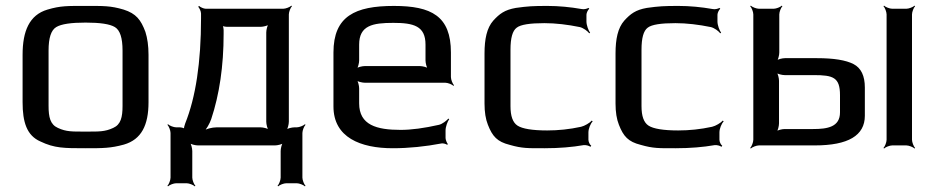

<svg xmlns="http://www.w3.org/2000/svg" viewBox="-20 -515 3329 680"><path d="M506 -321C506 -353 502 -380 495 -402C479 -445 462 -467 418 -481C371 -495 346 -494 283 -494C220 -494 195 -495 148 -481C84 -462 60 -405 60 -321V-153C60 -82 75 -35 123 -14C173 10 207 10 283 10C344 10 372 10 419 -3C481 -21 506 -72 506 -153V-321ZM414 -140C414 -100 408 -74 381 -62C351 -48 330 -49 283 -49C236 -49 215 -48 185 -62C158 -74 152 -100 152 -140V-336C152 -381 161 -408 179 -419C197 -430 232 -435 283 -435C334 -435 369 -430 387 -419C405 -408 414 -381 414 -336V-140Z M903 -64H747C731 -64 708 -58 699 -51L701 -48C710 -55 723 -78 728 -93C757 -180 772 -281 772 -395V-408C772 -413 770 -425 767 -428L764 -425C767 -422 779 -420 785 -420H903C912 -420 929 -424 934 -429L932 -431C927 -426 923 -409 923 -400V-84C923 -75 927 -58 932 -53L934 -55C929 -60 912 -64 903 -64ZM692 -450C692 -294 673 -170 636 -78C634 -73 630 -60 632 -56L636 -58C634 -61 622 -64 617 -64H604C595 -64 580 -70 575 -75L573 -73C578 -68 584 -53 584 -44V114C584 123 578 138 573 143L575 145C580 140 595 134 604 134H641C650 134 665 140 670 145L672 143C667 138 661 123 661 114V20C661 11 657 -6 652 -11L650 -9C655 -4 672 0 681 0H954C963 0 980 -4 985 -9L983 -11C978 -6 974 11 974 20V114C974 123 968 138 963 143L965 145C970 140 985 134 994 134H1031C1040 134 1055 140 1060 145L1062 143C1057 138 1051 123 1051 114V-44C1051 -53 1057 -68 1062 -73L1060 -75C1055 -70 1040 -64 1031 -64H1023C1014 -64 997 -60 992 -55L994 -53C999 -58 1003 -75 1003 -84V-464C1003 -473 1009 -488 1014 -493L1012 -495C1007 -490 992 -484 983 -484H709C701 -484 689 -490 685 -494L682 -491C686 -487 692 -475 692 -467V-450Z M1375 -494C1238 -494 1161 -458 1161 -329V-138C1161 -28 1257 10 1371 10C1428 10 1486 4 1544 -7C1550 -8 1560 -5 1564 -2L1566 -5C1563 -8 1558 -20 1558 -26V-53C1558 -66 1565 -85 1571 -93L1568 -95C1562 -88 1547 -76 1535 -73C1482 -61 1437 -55 1399 -55C1314 -55 1252 -72 1252 -149V-202C1252 -211 1248 -228 1243 -233L1241 -231C1246 -226 1263 -222 1272 -222H1557C1566 -222 1581 -216 1586 -211L1588 -213C1583 -218 1577 -233 1577 -242V-329C1577 -458 1508 -494 1375 -494ZM1373 -434C1445 -434 1487 -423 1487 -357V-301C1487 -292 1491 -275 1496 -270L1498 -272C1493 -277 1476 -281 1467 -281H1272C1263 -281 1246 -277 1241 -272L1243 -270C1248 -275 1252 -292 1252 -301V-357C1252 -425 1300 -434 1373 -434Z M2064 -20V-46C2064 -60 2072 -78 2079 -85L2076 -88C2069 -80 2051 -69 2038 -66C1997 -57 1957 -53 1918 -53C1865 -53 1830 -59 1813 -70C1796 -81 1788 -104 1788 -139V-339C1788 -380 1795 -406 1810 -417C1824 -428 1857 -433 1908 -433C1948 -433 1990 -428 2034 -419C2046 -416 2061 -405 2067 -397L2070 -399C2064 -407 2057 -426 2057 -439V-463C2057 -470 2063 -481 2067 -484L2064 -487C2060 -484 2047 -481 2040 -483C2000 -490 1959 -494 1919 -494C1868 -494 1850 -493 1807 -487C1767 -480 1749 -466 1727 -442C1704 -416 1696 -376 1696 -326V-148C1696 -118 1700 -93 1708 -73C1724 -32 1741 -13 1785 -2C1830 11 1850 10 1909 10C1961 10 2007 6 2047 -1C2054 -2 2067 1 2071 5L2074 1C2069 -2 2064 -13 2064 -20Z M2528 -20V-46C2528 -60 2536 -78 2543 -85L2540 -88C2533 -80 2515 -69 2502 -66C2461 -57 2421 -53 2382 -53C2329 -53 2294 -59 2277 -70C2260 -81 2252 -104 2252 -139V-339C2252 -380 2259 -406 2274 -417C2288 -428 2321 -433 2372 -433C2412 -433 2454 -428 2498 -419C2510 -416 2525 -405 2531 -397L2534 -399C2528 -407 2521 -426 2521 -439V-463C2521 -470 2527 -481 2531 -484L2528 -487C2524 -484 2511 -481 2504 -483C2464 -490 2423 -494 2383 -494C2332 -494 2314 -493 2271 -487C2231 -480 2213 -466 2191 -442C2168 -416 2160 -376 2160 -326V-148C2160 -118 2164 -93 2172 -73C2188 -32 2205 -13 2249 -2C2294 11 2314 10 2373 10C2425 10 2471 6 2511 -1C2518 -2 2531 1 2535 5L2538 1C2533 -2 2528 -13 2528 -20Z M3210 -20V-464C3210 -473 3216 -488 3221 -493L3219 -495C3214 -490 3199 -484 3190 -484H3140C3131 -484 3116 -490 3111 -495L3109 -493C3114 -488 3120 -473 3120 -464V-20C3120 -11 3114 4 3109 9L3111 11C3116 6 3131 0 3140 0H3190C3199 0 3214 6 3219 11L3221 9C3216 4 3210 -11 3210 -20ZM2866 0C2984 0 3043 -35 3043 -105V-205C3043 -246 3030 -274 3003 -288C2976 -302 2933 -309 2874 -309H2760C2751 -309 2734 -305 2729 -300L2731 -298C2736 -303 2740 -320 2740 -329V-464C2740 -473 2746 -488 2751 -493L2749 -495C2744 -490 2729 -484 2720 -484H2668C2659 -484 2644 -490 2639 -495L2637 -493C2642 -488 2648 -473 2648 -464V-20C2648 -11 2642 4 2637 9L2639 11C2644 6 2659 0 2668 0H2866ZM2860 -58H2759C2750 -58 2733 -54 2728 -49L2730 -47C2735 -52 2739 -69 2739 -78V-229C2739 -238 2735 -255 2730 -260L2728 -258C2733 -253 2750 -249 2759 -249H2862C2931 -249 2955 -241 2955 -178V-117C2955 -65 2910 -58 2860 -58Z"/></svg>

Font: Gamestation Storm
Style: Regular
Weight: 400
Designer: Jonas Hecksher
Foundry: Jonas Hecksher, Playtypeª, e-types AS
Version: Version 1.003